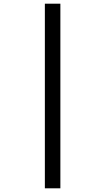

<svg xmlns="http://www.w3.org/2000/svg" viewBox="-20 -780 570 1040"><path d="M223 240H307V-760H223Z"/></svg>

Font: Noto Sans Mono Condensed Medium
Style: Regular
Weight: 500
Width: 3
Designer: Monotype Design Team
Foundry: Monotype Imaging Inc.
Version: Version 2.014